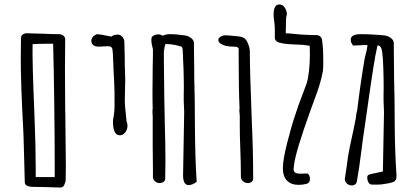

<svg xmlns="http://www.w3.org/2000/svg" viewBox="-20 -820 1855 860"><path d="M275 -73 274 -10V-9Q269 8 264.5 14Q260 20 249 20Q230 20 186 18L130 17Q90 17 91 -5Q90 -40 87.5 -136Q85 -232 84 -242Q73 -443 73 -561Q73 -619 74 -650Q74 -659 81.5 -665Q89 -671 99 -671L171 -669Q218 -667 244 -667Q255 -667 263.5 -660.5Q272 -654 272 -644Q271 -599 271 -513L272 -329Q273 -308 273 -263ZM225 -96Q225 -201 223 -358Q221 -515 218 -624H202H185Q152 -624 126 -622Q124 -550 134 -313Q140 -164 140 -70V-27H225V-29Z M486 -276Q486 -286 489 -298Q493 -322 493 -340V-404Q493 -415 491 -463L488 -516V-517V-527Q488 -540 487 -544Q486 -587 483.5 -600Q481 -613 465 -613L440 -612Q434 -611 423 -611Q391 -611 389 -636Q389 -657 414 -667Q432 -666 453 -661L479 -656Q488 -665 508 -665Q520 -665 528.5 -654.5Q537 -644 537 -632Q539 -576 539 -527L541 -463Q541 -438 540 -420Q539 -396 539 -367Q539 -348 545 -296L547 -276Q551 -267 551 -257Q551 -240 541 -227Q531 -214 517 -214Q486 -214 486 -276Z M861 -6Q842 9 825 9Q800 9 800 -35L805 -318L803 -368V-395Q804 -423 803 -473.5Q802 -524 800 -555Q800 -573 799 -580Q799 -600 796.5 -606Q794 -612 783 -614L767 -618Q745 -623 721 -623L718 -612L714 -590V-548Q714 -518 716 -376L718 -273Q721 -171 721 -103L720 -20Q720 -11 712.5 -5.5Q705 0 695 0Q683 0 674 -8Q665 -16 665 -28V-65Q665 -129 664 -165V-227V-300Q664 -307 663 -313V-325Q663 -331 664 -332V-336Q663 -359 663 -408L664 -522L665 -573V-599Q658 -625 658 -641Q658 -648 660 -654Q670 -666 689 -666Q699 -666 708 -660Q724 -667 740 -667Q770 -667 810 -661Q826 -658 837.5 -648.5Q849 -639 849 -625V-590Q849 -535 850 -500V-476Q853 -374 853 -261Q854 -105 861 -6Z M1059 -28Q1059 -89 1056 -165Q1054 -213 1054 -259V-300L1053 -313Q1052 -318 1052 -325Q1052 -331 1053 -332V-336Q1049 -415 1049 -574V-600Q1049 -611 1029 -611Q987 -611 969 -624Q958 -630 958 -641Q958 -650 968.5 -656Q979 -662 990 -662Q999 -662 1039 -658Q1044 -658 1046 -657Q1077 -656 1088 -631.5Q1099 -607 1099 -591Q1099 -503 1108 -273Q1114 -145 1114 -20Q1114 -11 1107 -5.5Q1100 0 1090 0Q1078 0 1068.5 -8Q1059 -16 1059 -28Z M1317 8Q1284 8 1265.5 -11Q1247 -30 1247 -67Q1247 -104 1266.5 -181Q1286 -258 1303 -307Q1314 -343 1340 -410L1353 -445Q1360 -466 1364 -501.5Q1368 -537 1368 -575Q1368 -603 1367 -615Q1349 -618 1338.5 -619Q1328 -620 1297 -621Q1239 -623 1222 -633Q1211 -640 1211 -650V-683Q1211 -702 1209 -719Q1207 -736 1206 -742Q1202 -800 1231 -800Q1245 -800 1254 -788Q1263 -776 1265 -760Q1265 -754 1262 -743L1261 -724L1260 -671Q1270 -671 1310 -667L1332 -665L1378 -663H1386H1394Q1421 -663 1423 -637Q1428 -605 1428 -544Q1428 -511 1426 -500Q1417 -448 1387 -370L1372 -329Q1304 -141 1297 -81Q1295 -67 1295 -63Q1295 -52 1302 -47Q1309 -42 1329 -42Q1342 -42 1350 -43Q1360 -44 1364.5 -35.5Q1369 -27 1368 -14Q1366 1 1351 4Q1335 8 1317 8Z M1756 -30Q1756 -11 1742 -5Q1728 1 1689 6Q1683 7 1648 7Q1636 7 1630.5 -2.5Q1625 -12 1625 -26Q1625 -33 1630.5 -36.5Q1636 -40 1649 -42Q1653 -43 1695 -52L1700 -318L1698 -368V-395Q1699 -423 1698 -473.5Q1697 -524 1695 -555Q1693 -588 1688.5 -602Q1684 -616 1671 -617L1661 -569Q1645 -478 1614 -255Q1605 -198 1598 -139Q1589 -65 1578 -5Q1576 3 1568 7.5Q1560 12 1550 10Q1538 8 1530.5 -1.5Q1523 -11 1525 -22L1533 -75Q1538 -120 1546 -158L1555 -200Q1563 -235 1574 -292L1575 -303L1577 -315Q1579 -322 1579 -322L1580 -327Q1596 -458 1614 -561L1620 -585Q1623 -595 1624 -603.5Q1625 -612 1626 -618Q1614 -619 1589 -617Q1578 -616 1561 -616Q1560 -619 1555.5 -625.5Q1551 -632 1551 -642Q1551 -667 1596 -667Q1624 -667 1656.5 -665Q1689 -663 1705 -661Q1721 -658 1732.5 -648.5Q1744 -639 1744 -625V-590Q1744 -535 1745 -500V-476Q1748 -374 1748 -261Q1749 -134 1756 -35Z"/></svg>

Font: Amatic SC
Style: Bold
Weight: 700
Designer: Multiple Designers
Foundry: Vernon Adams
Version: Version 2.505